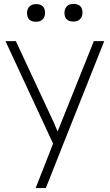

<svg xmlns="http://www.w3.org/2000/svg" viewBox="-20 -730 560 980"><path d="M162 230 251 3 8 -520H61L254 -106Q259 -94 264 -82.5Q269 -71 274 -59Q277 -66 279.5 -72.5Q282 -79 285 -86L459 -520H512L305 0L214 230ZM355 -620Q309 -620 309 -665Q309 -685 321 -697.5Q333 -710 355 -710Q401 -710 401 -665Q401 -645 389 -632.5Q377 -620 355 -620ZM164 -619Q118 -619 118 -664Q118 -684 130 -696.5Q142 -709 164 -709Q210 -709 210 -664Q210 -644 198 -631.5Q186 -619 164 -619Z"/></svg>

Font: Lexend Deca ExtraLight
Style: Regular
Weight: 200
Designer: Bonnie Shaver-Troup, Thomas Jockin
Foundry: Lexend
Version: Version 1.008; ttfautohint (v1.8.4.7-5d5b)